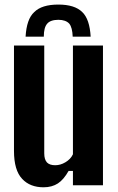

<svg xmlns="http://www.w3.org/2000/svg" viewBox="-20 -795 506 824"><path d="M230.5 -775.4C182.6 -775.4 148.4 -764.6 127 -743.2C104.5 -722.7 92.8 -687.5 89.8 -637.7H168C168 -664.1 172.9 -682.6 182.6 -693.4C191.4 -704.1 208 -710 230.5 -710C252 -710 267.6 -704.1 277.3 -693.4C286.1 -682.6 291 -664.1 292 -637.7H369.1C366.2 -687.5 354.5 -722.7 333 -743.2C311.5 -764.6 277.3 -775.4 230.5 -775.4ZM167 8.8C191.4 8.8 211.9 2.9 228.5 -7.8C245.1 -18.6 260.7 -37.1 274.4 -61.5H293V0H421.9V-599.6H293V-132.8C286.1 -118.2 275.4 -107.4 260.7 -98.6C246.1 -89.8 231.4 -85.9 216.8 -85.9C201.2 -85.9 189.5 -89.8 181.6 -97.7C173.8 -106.4 169.9 -119.1 169.9 -136.7V-599.6H40V-147.5C40 -91.8 51.8 -51.8 75.2 -27.3C97.7 -2.9 128.9 8.8 167 8.8Z"/></svg>

Font: Yellow Ladder Regular
Style: Regular
Weight: 400
Designer: Zima Creative
Version: Version 2.002